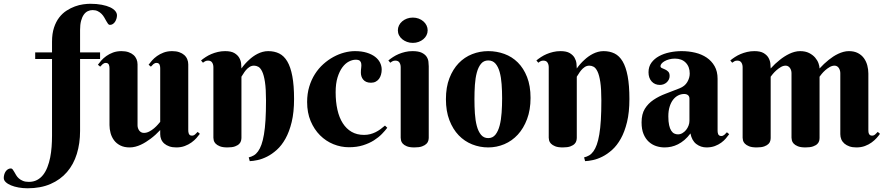

<svg xmlns="http://www.w3.org/2000/svg" viewBox="-193 -780 4728 1026"><path d="M301.8 -726.1Q288.1 -726.1 275.9 -720.2Q263.7 -714.4 254.6 -701.4Q245.6 -688.5 240.2 -668.5Q234.9 -648.4 234.9 -620.1V-500H341.8V-464.8H234.9V-80.1Q234.9 -13.7 217.5 42.5Q200.2 98.6 165 139.4Q129.9 180.2 77.1 203.1Q24.4 226.1 -45.9 226.1Q-70.8 226.1 -93.8 221.9Q-116.7 217.8 -134.3 210.4Q-151.9 203.1 -162.4 193.1Q-172.9 183.1 -172.9 170.9Q-172.9 162.1 -170.4 153.1Q-168 144 -163.1 136.7Q-158.2 129.4 -151.1 124.8Q-144 120.1 -134.8 120.1Q-129.4 120.1 -125.2 125.5Q-121.1 130.9 -116.7 138.7Q-112.3 146.5 -106.7 156Q-101.1 165.5 -92.3 173.3Q-83.5 181.2 -70.6 186.5Q-57.6 191.9 -39.1 191.9Q-14.2 191.9 4.9 181.9Q23.9 171.9 37.6 154.3Q51.3 136.7 60.5 112.8Q69.8 88.9 75.2 61.5Q80.6 34.2 82.8 4.4Q85 -25.4 85 -55.2V-464.8H-4.9V-500H85V-557.1Q85 -600.1 95.5 -632.1Q106 -664.1 123.3 -686.5Q140.6 -709 162.6 -723.1Q184.6 -737.3 207.3 -745.6Q230 -753.9 251.5 -756.8Q272.9 -759.8 289.1 -759.8Q323.7 -759.8 350.6 -754.6Q377.4 -749.5 395.5 -741Q413.6 -732.4 422.9 -721.2Q432.1 -710 432.1 -698.2Q432.1 -689.5 429.4 -680.4Q426.8 -671.4 421.9 -663.8Q417 -656.2 409.9 -651.6Q402.8 -647 394 -647Q388.7 -647 384.3 -652.8Q379.9 -658.7 375 -667.5Q370.1 -676.3 364.3 -686.5Q358.4 -696.8 349.9 -705.6Q341.3 -714.4 329.6 -720.2Q317.9 -726.1 301.8 -726.1Z M813 -85Q813 -80.6 813.5 -75.4Q814 -70.3 815.9 -65.7Q817.9 -61 821.8 -58.1Q825.7 -55.2 833 -55.2Q842.3 -55.2 849.6 -61.8Q856.9 -68.4 863.3 -75.2L875 -64.9Q867.7 -54.7 856.7 -42.2Q845.7 -29.8 830.1 -18.6Q814.5 -7.3 794.4 0.2Q774.4 7.8 749 7.8Q727.5 7.8 711.7 2.2Q695.8 -3.4 684.8 -12.9Q673.8 -22.5 668.5 -35.4Q663.1 -48.3 663.1 -63V-85Q638.7 -58.6 611.8 -38.6Q600.1 -29.8 586.9 -21.5Q573.7 -13.2 559.6 -6.6Q545.4 0 530.3 3.9Q515.1 7.8 500 7.8Q470.7 7.8 450 -2.7Q429.2 -13.2 416.5 -30.3Q403.8 -47.4 397.9 -68.8Q392.1 -90.3 392.1 -111.8V-414.1Q392.1 -418.5 391.6 -423.6Q391.1 -428.7 389.2 -433.3Q387.2 -438 383.3 -440.9Q379.4 -443.8 372.1 -443.8Q363.3 -443.8 355.7 -437.3Q348.1 -430.7 342.3 -423.8L330.1 -434.1Q337.4 -444.3 348.4 -456.8Q359.4 -469.2 375 -480.5Q390.6 -491.7 410.9 -499.3Q431.2 -506.8 456.1 -506.8Q477.5 -506.8 493.7 -501.2Q509.8 -495.6 520.5 -486.1Q531.2 -476.6 536.6 -463.6Q542 -450.7 542 -436V-109.9Q542 -103 544.2 -95.9Q546.4 -88.9 550.5 -83Q554.7 -77.1 561 -73.5Q567.4 -69.8 576.2 -69.8Q590.3 -69.8 604.5 -77.1Q618.7 -84.5 630.4 -94.5Q642.1 -104.5 650.6 -114.3Q659.2 -124 663.1 -128.9V-414.1Q663.1 -418.5 662.6 -423.6Q662.1 -428.7 660.2 -433.3Q658.2 -438 654.3 -440.9Q650.4 -443.8 643.1 -443.8Q634.3 -443.8 626.7 -437.3Q619.1 -430.7 613.3 -423.8L601.1 -434.1Q608.4 -444.3 619.4 -456.8Q630.4 -469.2 646 -480.5Q661.6 -491.7 681.9 -499.3Q702.1 -506.8 727.1 -506.8Q748.5 -506.8 764.6 -501.2Q780.8 -495.6 791.5 -486.1Q802.2 -476.6 807.6 -463.6Q813 -450.7 813 -436Z M1228.5 -243.2Q1228.5 -304.7 1222.9 -341.6Q1217.3 -378.4 1208 -397.7Q1198.7 -417 1187.5 -423.1Q1176.3 -429.2 1164.6 -429.2Q1150.4 -429.2 1139.4 -421.6Q1128.4 -414.1 1120.4 -404.3Q1112.3 -394.5 1106.7 -384.8Q1101.1 -375 1097.2 -370.1V-43.9Q1097.2 -37.6 1095.2 -28.6Q1093.3 -19.5 1085.7 -11.5Q1078.1 -3.4 1063.2 2.2Q1048.3 7.8 1022.5 7.8Q996.6 7.8 981.7 1.7Q966.8 -4.4 959 -12.7Q951.2 -21 949.2 -29.8Q947.3 -38.6 947.3 -43.9V-420.9Q947.3 -435.1 940.7 -445.6Q934.1 -456.1 918.5 -456.1Q910.2 -456.1 904.3 -453.1Q898.4 -450.2 891.6 -444.8L881.3 -457Q892.6 -466.3 906.5 -475.3Q920.4 -484.4 936.5 -491.2Q952.6 -498 971.2 -502.4Q989.7 -506.8 1010.3 -506.8Q1042 -506.8 1059.6 -496.3Q1077.1 -485.8 1085.4 -471.2Q1093.8 -456.5 1095.5 -440.7Q1097.2 -424.8 1097.2 -414.1Q1115.2 -439.9 1138.2 -460.4Q1147.5 -469.2 1158.9 -477.5Q1170.4 -485.8 1183.3 -492.4Q1196.3 -499 1210.7 -502.9Q1225.1 -506.8 1240.2 -506.8Q1273.4 -506.8 1299.1 -494.1Q1324.7 -481.4 1342.3 -451.7Q1359.9 -421.9 1369.1 -372.8Q1378.4 -323.7 1378.4 -251Q1378.4 -180.2 1365.7 -127.9Q1353 -75.7 1332.5 -39.1Q1312 -2.4 1286.1 20.8Q1260.3 43.9 1233.9 57.1Q1207.5 70.3 1183.3 75.4Q1159.2 80.6 1141.6 81.1L1136.2 61Q1150.9 57.6 1163.3 50.3Q1175.8 43 1186 28.8Q1196.3 14.6 1204.1 -7.1Q1211.9 -28.8 1217.5 -61.5Q1223.1 -94.2 1225.8 -138.9Q1228.5 -183.6 1228.5 -243.2Z M1789.6 -337.9Q1774.4 -337.9 1764.2 -342.5Q1753.9 -347.2 1747.6 -355Q1741.2 -362.8 1738.3 -372.3Q1735.4 -381.8 1735.4 -392.1Q1735.4 -405.3 1737.1 -417.5Q1738.8 -429.7 1737.5 -439.5Q1736.3 -449.2 1730 -455.1Q1723.6 -460.9 1707.5 -460.9Q1690.4 -460.9 1671.4 -451.2Q1652.3 -441.4 1636.7 -420.4Q1621.1 -399.4 1610.8 -366.5Q1600.6 -333.5 1600.6 -287.1Q1600.6 -235.8 1610.1 -193.6Q1619.6 -151.4 1638.7 -121.6Q1657.7 -91.8 1686 -75.4Q1714.4 -59.1 1752.4 -59.1Q1769.5 -59.1 1784.9 -63Q1800.3 -66.9 1814 -73.7Q1827.6 -80.6 1840.1 -89.6Q1852.5 -98.6 1864.3 -108.9L1876.5 -97.2Q1865.2 -82 1847.7 -64Q1830.1 -45.9 1805.2 -30Q1780.3 -14.2 1747.1 -3.7Q1713.9 6.8 1671.4 6.8Q1628.9 6.8 1588.6 -9.5Q1548.3 -25.9 1517.1 -57.1Q1485.8 -88.4 1467 -133.1Q1448.2 -177.7 1448.2 -234.9Q1448.2 -279.3 1459.5 -316.7Q1470.7 -354 1490 -384.3Q1509.3 -414.6 1534.9 -437.5Q1560.5 -460.4 1588.9 -475.8Q1617.2 -491.2 1646.7 -499Q1676.3 -506.8 1703.6 -506.8Q1739.7 -506.8 1766.6 -498.5Q1793.5 -490.2 1811.3 -476.6Q1829.1 -462.9 1837.9 -445.1Q1846.7 -427.2 1846.7 -408.2Q1846.7 -394 1843 -381.1Q1839.4 -368.2 1832.3 -358.6Q1825.2 -349.1 1814.5 -343.5Q1803.7 -337.9 1789.6 -337.9Z M2098.1 -43.9Q2098.1 -37.6 2095.9 -28.6Q2093.8 -19.5 2085.7 -11.5Q2077.6 -3.4 2062.5 2.2Q2047.4 7.8 2021.5 7.8Q1995.6 7.8 1981 1.7Q1966.3 -4.4 1959 -12.7Q1951.7 -21 1950 -29.8Q1948.2 -38.6 1948.2 -43.9V-420.9Q1948.2 -435.1 1941.7 -445.6Q1935.1 -456.1 1919.4 -456.1Q1911.1 -456.1 1905.3 -453.1Q1899.4 -450.2 1892.6 -444.8L1882.3 -457Q1893.6 -466.3 1907.5 -475.3Q1921.4 -484.4 1937.5 -491.2Q1953.6 -498 1972.2 -502.4Q1990.7 -506.8 2011.2 -506.8Q2043 -506.8 2060.5 -498.3Q2078.1 -489.7 2086.4 -477.3Q2094.7 -464.8 2096.4 -450.7Q2098.1 -436.5 2098.1 -425.8ZM1933.1 -618.2Q1933.1 -631.8 1939.2 -644.3Q1945.3 -656.7 1956.3 -666Q1967.3 -675.3 1981.7 -680.7Q1996.1 -686 2013.2 -686Q2029.8 -686 2044.2 -680.7Q2058.6 -675.3 2069.3 -666Q2080.1 -656.7 2086.2 -644.3Q2092.3 -631.8 2092.3 -618.2Q2092.3 -604 2086.2 -591.8Q2080.1 -579.6 2069.3 -570.6Q2058.6 -561.5 2044.2 -556.2Q2029.8 -550.8 2013.2 -550.8Q1996.1 -550.8 1981.7 -556.2Q1967.3 -561.5 1956.3 -570.6Q1945.3 -579.6 1939.2 -591.8Q1933.1 -604 1933.1 -618.2Z M2189.9 -250Q2189.9 -314 2208.5 -362.1Q2227.1 -410.2 2258.1 -442.4Q2289.1 -474.6 2330.1 -490.7Q2371.1 -506.8 2416 -506.8Q2460.9 -506.8 2502 -491.9Q2543 -477.1 2574 -446.3Q2605 -415.5 2623.5 -368.4Q2642.1 -321.3 2642.1 -256.8Q2642.1 -192.9 2623.5 -143.6Q2605 -94.2 2574 -60.5Q2543 -26.9 2502 -9.5Q2460.9 7.8 2416 7.8Q2371.1 7.8 2330.1 -8.5Q2289.1 -24.9 2258.1 -57.1Q2227.1 -89.4 2208.5 -137.7Q2189.9 -186 2189.9 -250ZM2490.2 -254.9Q2490.2 -293.9 2487.5 -330.3Q2484.9 -366.7 2477.1 -395Q2469.2 -423.3 2454.6 -440.2Q2439.9 -457 2416 -457Q2392.1 -457 2377.4 -439.2Q2362.8 -421.4 2355 -392.3Q2347.2 -363.3 2344.7 -326.2Q2342.3 -289.1 2342.3 -250Q2342.3 -210.9 2344.7 -173.6Q2347.2 -136.2 2355 -106.9Q2362.8 -77.6 2377.4 -59.8Q2392.1 -42 2416 -42Q2439.9 -42 2454.6 -60.5Q2469.2 -79.1 2477.1 -109.4Q2484.9 -139.6 2487.5 -177.7Q2490.2 -215.8 2490.2 -254.9Z M3020.5 -243.2Q3020.5 -304.7 3014.9 -341.6Q3009.3 -378.4 3000 -397.7Q2990.7 -417 2979.5 -423.1Q2968.3 -429.2 2956.5 -429.2Q2942.4 -429.2 2931.4 -421.6Q2920.4 -414.1 2912.4 -404.3Q2904.3 -394.5 2898.7 -384.8Q2893.1 -375 2889.2 -370.1V-43.9Q2889.2 -37.6 2887.2 -28.6Q2885.3 -19.5 2877.7 -11.5Q2870.1 -3.4 2855.2 2.2Q2840.3 7.8 2814.5 7.8Q2788.6 7.8 2773.7 1.7Q2758.8 -4.4 2751 -12.7Q2743.2 -21 2741.2 -29.8Q2739.3 -38.6 2739.3 -43.9V-420.9Q2739.3 -435.1 2732.7 -445.6Q2726.1 -456.1 2710.4 -456.1Q2702.1 -456.1 2696.3 -453.1Q2690.4 -450.2 2683.6 -444.8L2673.3 -457Q2684.6 -466.3 2698.5 -475.3Q2712.4 -484.4 2728.5 -491.2Q2744.6 -498 2763.2 -502.4Q2781.7 -506.8 2802.2 -506.8Q2834 -506.8 2851.6 -496.3Q2869.1 -485.8 2877.4 -471.2Q2885.7 -456.5 2887.5 -440.7Q2889.2 -424.8 2889.2 -414.1Q2907.2 -439.9 2930.2 -460.4Q2939.5 -469.2 2950.9 -477.5Q2962.4 -485.8 2975.3 -492.4Q2988.3 -499 3002.7 -502.9Q3017.1 -506.8 3032.2 -506.8Q3065.4 -506.8 3091.1 -494.1Q3116.7 -481.4 3134.3 -451.7Q3151.9 -421.9 3161.1 -372.8Q3170.4 -323.7 3170.4 -251Q3170.4 -180.2 3157.7 -127.9Q3145 -75.7 3124.5 -39.1Q3104 -2.4 3078.1 20.8Q3052.2 43.9 3025.9 57.1Q2999.5 70.3 2975.3 75.4Q2951.2 80.6 2933.6 81.1L2928.2 61Q2942.9 57.6 2955.3 50.3Q2967.8 43 2978 28.8Q2988.3 14.6 2996.1 -7.1Q3003.9 -28.8 3009.5 -61.5Q3015.1 -94.2 3017.8 -138.9Q3020.5 -183.6 3020.5 -243.2Z M3491.2 -252.9Q3491.2 -265.1 3483.4 -271.5Q3475.6 -277.8 3463.4 -277.8Q3446.3 -277.8 3430.9 -270Q3415.5 -262.2 3403.8 -247.1Q3392.1 -231.9 3385.3 -209.7Q3378.4 -187.5 3378.4 -158.2Q3378.4 -129.9 3382.6 -111.3Q3386.7 -92.8 3393.8 -81.8Q3400.9 -70.8 3410.2 -66.4Q3419.4 -62 3429.7 -62Q3442.4 -62 3453.6 -68.6Q3464.8 -75.2 3473.1 -85.4Q3481.4 -95.7 3486.3 -108.4Q3491.2 -121.1 3491.2 -133.8ZM3413.6 -466.8Q3397 -466.8 3382.8 -462.9Q3368.7 -459 3358.4 -453.1Q3348.1 -447.3 3342.3 -440.2Q3336.4 -433.1 3336.4 -426.8Q3336.4 -419.4 3344 -416.3Q3351.6 -413.1 3360.8 -408.9Q3370.1 -404.8 3377.7 -397.2Q3385.3 -389.6 3385.3 -374Q3385.3 -363.8 3381.1 -355.2Q3377 -346.7 3369.9 -340.1Q3362.8 -333.5 3353.3 -329.8Q3343.8 -326.2 3333.5 -326.2Q3306.2 -326.2 3289.3 -344.7Q3272.5 -363.3 3272.5 -394Q3272.5 -423.8 3288.1 -445.1Q3303.7 -466.3 3328.9 -480Q3354 -493.7 3385.7 -500.2Q3417.5 -506.8 3449.2 -506.8Q3487.3 -506.8 3522 -498.5Q3556.6 -490.2 3583.3 -472.2Q3609.9 -454.1 3625.7 -426.3Q3641.6 -398.4 3641.6 -358.9V-83Q3641.6 -78.6 3642.1 -73.2Q3642.6 -67.9 3644.5 -63.5Q3646.5 -59.1 3650.4 -56.2Q3654.3 -53.2 3661.6 -53.2Q3670.4 -53.2 3678 -59.8Q3685.5 -66.4 3691.4 -73.2L3703.6 -63Q3696.3 -52.7 3686 -40.5Q3675.8 -28.3 3661.1 -17.6Q3646.5 -6.8 3627 0.5Q3607.4 7.8 3582.5 7.8Q3551.8 7.8 3527.8 -10.5Q3503.9 -28.8 3496.6 -66.9Q3481 -45.9 3464.1 -31.7Q3447.3 -17.6 3429.7 -8.8Q3412.1 0 3394.3 3.9Q3376.5 7.8 3358.4 7.8Q3335 7.8 3313 0.5Q3291 -6.8 3273.7 -22.7Q3256.3 -38.6 3245.8 -64Q3235.4 -89.4 3235.4 -126Q3235.4 -170.4 3252.9 -198.7Q3270.5 -227.1 3299.1 -246.3Q3327.6 -265.6 3364 -279.3Q3400.4 -293 3438.5 -308.1Q3466.8 -319.3 3479.7 -341.6Q3492.7 -363.8 3492.7 -387.2Q3492.7 -423.3 3471.4 -445.1Q3450.2 -466.8 3413.6 -466.8Z M4186.5 -43Q4186.5 -36.6 4184.6 -27.8Q4182.6 -19 4175 -11.2Q4167.5 -3.4 4152.3 2.2Q4137.2 7.8 4111.3 7.8Q4085.4 7.8 4070.6 1.7Q4055.7 -4.4 4048.1 -12.7Q4040.5 -21 4038.6 -29.8Q4036.6 -38.6 4036.6 -43.9V-389.2Q4036.6 -396 4034.7 -403.1Q4032.7 -410.2 4028.8 -416Q4024.9 -421.9 4019 -425.5Q4013.2 -429.2 4005.4 -429.2Q3992.2 -429.2 3979.5 -421.6Q3966.8 -414.1 3955.8 -404.3Q3944.8 -394.5 3936.8 -384.8Q3928.7 -375 3925.3 -370.1V-43Q3925.3 -36.6 3923.3 -27.8Q3921.4 -19 3913.8 -11.2Q3906.2 -3.4 3891.4 2.2Q3876.5 7.8 3850.6 7.8Q3824.7 7.8 3809.8 1.7Q3794.9 -4.4 3787.1 -12.7Q3779.3 -21 3777.3 -29.8Q3775.4 -38.6 3775.4 -43.9V-420.9Q3775.4 -435.1 3768.8 -445.6Q3762.2 -456.1 3746.6 -456.1Q3738.3 -456.1 3732.4 -453.1Q3726.6 -450.2 3719.7 -444.8L3709.5 -457Q3720.7 -466.3 3734.6 -475.3Q3748.5 -484.4 3764.6 -491.2Q3780.8 -498 3799.3 -502.4Q3817.9 -506.8 3838.4 -506.8Q3870.1 -506.8 3887.7 -496.3Q3905.3 -485.8 3913.6 -471.2Q3921.9 -456.5 3923.6 -440.7Q3925.3 -424.8 3925.3 -414.1Q3948.2 -439.9 3974.6 -460.4Q3985.4 -469.2 3998.3 -477.5Q4011.2 -485.8 4024.9 -492.4Q4038.6 -499 4053.2 -502.9Q4067.9 -506.8 4082.5 -506.8Q4110.8 -506.8 4130.9 -496.6Q4150.9 -486.3 4163.1 -471.9Q4175.3 -457.5 4180.9 -441.7Q4186.5 -425.8 4186.5 -414.1Q4210 -439.9 4235.8 -460.4Q4246.6 -469.2 4259.3 -477.5Q4272 -485.8 4285.9 -492.4Q4299.8 -499 4314.2 -502.9Q4328.6 -506.8 4343.3 -506.8Q4371.6 -506.8 4391.6 -496.3Q4411.6 -485.8 4423.8 -468.8Q4436 -451.7 4441.7 -430.2Q4447.3 -408.7 4447.3 -387.2V-85Q4447.3 -80.6 4447.8 -75.4Q4448.2 -70.3 4450.2 -65.7Q4452.1 -61 4456.3 -58.1Q4460.4 -55.2 4467.3 -55.2Q4476.6 -55.2 4483.9 -61.8Q4491.2 -68.4 4497.6 -75.2L4509.3 -64.9Q4502.4 -54.7 4491.2 -42.2Q4480 -29.8 4464.6 -18.6Q4449.2 -7.3 4429 0.2Q4408.7 7.8 4383.3 7.8Q4361.8 7.8 4345.9 2.2Q4330.1 -3.4 4319.1 -12.9Q4308.1 -22.5 4302.7 -35.4Q4297.4 -48.3 4297.4 -63V-389.2Q4297.4 -396 4295.4 -403.1Q4293.5 -410.2 4289.8 -416Q4286.1 -421.9 4280.3 -425.5Q4274.4 -429.2 4266.6 -429.2Q4253.4 -429.2 4240.5 -421.6Q4227.5 -414.1 4216.6 -404.3Q4205.6 -394.5 4197.8 -384.8Q4189.9 -375 4186.5 -370.1Z"/></svg>

Font: Berkshire Swash
Style: Regular
Weight: 700
Designer: Astigmatic (AOETI)
Foundry: Astigmatic (AOETI)
Version: Version 1.000